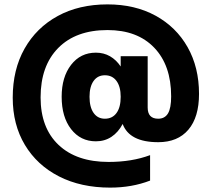

<svg xmlns="http://www.w3.org/2000/svg" viewBox="-20 -710 966 875"><path d="M653 -454V-220Q653 -169 701 -169Q731 -169 745.5 -193Q760 -217 760 -271Q760 -412 683 -492.5Q606 -573 470 -573Q326 -573 245.5 -491.5Q165 -410 165 -266Q165 -127 247 -49.5Q329 28 475 28Q581 28 664 -3V113Q581 145 482 145Q349 145 249 94Q149 43 93.5 -49.5Q38 -142 38 -265Q38 -393 92 -488.5Q146 -584 243 -637Q340 -690 470 -690Q595 -690 689 -638.5Q783 -587 835 -495Q887 -403 887 -282Q887 -176 838.5 -119Q790 -62 701 -62Q570 -62 539 -145Q519 -107 488 -86.5Q457 -66 417 -66Q347 -66 304 -121.5Q261 -177 261 -269Q261 -359 304 -414.5Q347 -470 417 -470Q453 -470 481.5 -453.5Q510 -437 530 -407V-454ZM388 -269Q388 -222 406.5 -195.5Q425 -169 458 -169Q492 -169 511 -195Q530 -221 530 -269Q530 -315 511 -341Q492 -367 458 -367Q425 -367 406.5 -341Q388 -315 388 -269Z"/></svg>

Font: Overused Grotesk
Style: Bold
Weight: 700
Version: Version 0.003